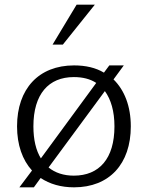

<svg xmlns="http://www.w3.org/2000/svg" viewBox="-20 -791 631 822"><path d="M123 -250C123 -388 188 -461 296 -461C334 -461 366 -453 392 -436L155 -113C134 -147 123 -193 123 -250ZM429 -401C455 -365 470 -315 470 -250C470 -112 405 -39 296 -39C253 -39 216 -51 188 -74ZM53 -250C53 -171 76 -106 117 -61L63 11H125L154 -29C193 -3 241 11 297 11C448 11 540 -89 540 -250C540 -336 513 -405 466 -451L510 -511H448L425 -480C390 -501 347 -511 297 -511C146 -511 53 -411 53 -250ZM308 -771 205 -600H249L386 -771Z"/></svg>

Font: Perun Light
Style: Regular
Weight: 300
Foundry: Copyright (c) Stefan Peev, Context Ltd, 2016
Version: Version 1.089